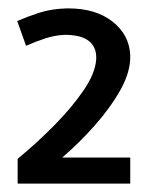

<svg xmlns="http://www.w3.org/2000/svg" viewBox="-20 -748 351 457"><path d="M22 -311V-370Q67 -407 109 -449.5Q151 -492 179 -533Q207 -574 209 -607V-606Q209 -610 209 -612Q209 -636 192 -650Q175 -664 140 -665H139H133Q111 -664 89 -657Q67 -650 42 -639L21 -698Q44 -708 73 -717.5Q102 -727 138 -728H139Q140 -728 141 -728Q143 -728 144 -728Q145 -728 143 -728Q208 -728 248 -696.5Q288 -665 290 -616Q291 -578 267.5 -535.5Q244 -493 206.5 -450.5Q169 -408 128 -373H290V-311Z"/></svg>

Font: Epunda Sans SemiBold
Style: Regular
Weight: 600
Designer: Simon Atzbach
Foundry: typofactur
Version: Version 2.204; ttfautohint (v1.8.4.7-5d5b)